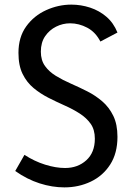

<svg xmlns="http://www.w3.org/2000/svg" viewBox="-20 -800 575 832"><path d="M259 12Q206 12 151.5 -5.5Q97 -23 46 -59L86 -129Q129 -101 175.5 -86.5Q222 -72 262 -72Q317 -72 354 -105.5Q391 -139 391 -199Q391 -238 373 -263.5Q355 -289 325.5 -308Q296 -327 261 -342.5Q226 -358 190.5 -376Q155 -394 125.5 -418.5Q96 -443 78 -479.5Q60 -516 60 -571Q60 -639 93.5 -685.5Q127 -732 180 -756Q233 -780 289 -780Q331 -780 370.5 -767Q410 -754 441 -727.5Q472 -701 489 -659L415 -620Q394 -661 358 -680Q322 -699 284 -699Q252 -699 223 -684.5Q194 -670 175.5 -643Q157 -616 157 -576Q157 -539 175 -514Q193 -489 222.5 -471Q252 -453 287.5 -437.5Q323 -422 358.5 -404Q394 -386 423.5 -360.5Q453 -335 471 -298Q489 -261 489 -207Q489 -136 457.5 -87Q426 -38 373.5 -13Q321 12 259 12Z"/></svg>

Font: Yaldevi ExtraLight Medium
Style: Regular
Weight: 500
Version: Version 1.100